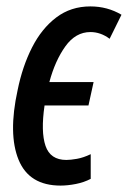

<svg xmlns="http://www.w3.org/2000/svg" viewBox="-20 -569 399 599"><path d="M169 10Q71 10 38 -70.5Q5 -151 35 -288Q50 -362 80 -421Q110 -480 155.5 -514.5Q201 -549 262 -549Q315 -549 359 -523L322 -448Q294 -469 262 -469Q216 -469 184 -424.5Q152 -380 134 -313H272L256 -240H119Q107 -158 122 -114Q137 -70 187 -70Q200 -70 220 -73.5Q240 -77 263 -88V-11Q242 0 216.5 5Q191 10 169 10Z"/></svg>

Font: Noto Sans ExtraCondensed Medium
Style: Italic
Weight: 500
Width: 2
Italic angle: -12°
Designer: Monotype Design Team
Foundry: Monotype Imaging Inc.
Version: Version 2.013; ttfautohint (v1.8.4.7-5d5b)